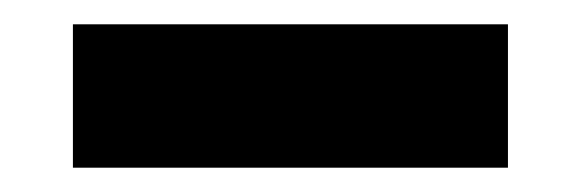

<svg xmlns="http://www.w3.org/2000/svg" viewBox="-20 -778 478 158"><path d="M40 -640V-758H398V-640Z"/></svg>

Font: Alfa Slab One
Style: Regular
Weight: 400
Designer: JM Sole
Foundry: JM Sole
Version: Version 2.000